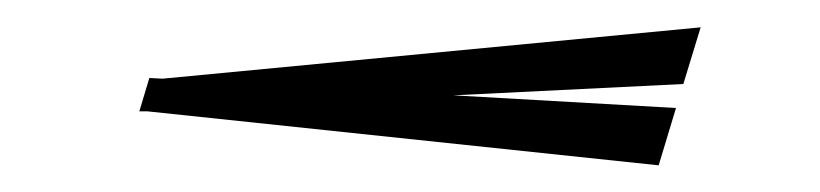

<svg xmlns="http://www.w3.org/2000/svg" viewBox="-20 -326 615 144"><path d="M84.5 -242.5 92 -267.5 102 -267 505.5 -305.5 492.5 -263 320 -254.5 487 -245 474 -202 90.5 -242.5Z"/></svg>

Font: Newsreader 72pt SemiBold
Style: Italic
Weight: 600
Italic angle: -17°
Designer: Hugues Gentile
Foundry: Production Type
Version: Version 1.003; ttfautohint (v1.8.3)